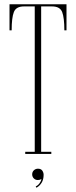

<svg xmlns="http://www.w3.org/2000/svg" viewBox="-20 -720 356 898"><path d="M98 0V-10H142.5V-690H92Q55 -690 44.8 -663.5Q34.5 -637 34.5 -578H24.5V-700H291V-578H281Q281 -637 270.8 -663.5Q260.5 -690 223.5 -690H172.5V-10H220V0ZM150.5 158 147 152Q158 147 165 137Q172 127 174 117.5Q166 122 157 122Q145.5 122 138 114.2Q130.5 106.5 130.5 95.5Q130.5 84 138.5 76.5Q146.5 69 157.5 69Q171.5 69 177.8 78Q184 87 184 97.5Q184 120 174.5 135Q165 150 150.5 158Z"/></svg>

Font: Imbue 100pt Thin
Style: Regular
Weight: 100
Designer: Tyler Finck
Foundry: Etcetera Type Company
Version: Version 1.102; ttfautohint (v1.8.3)